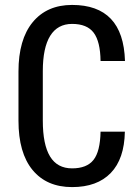

<svg xmlns="http://www.w3.org/2000/svg" viewBox="-20 -741 554 771"><path d="M481.4 -212.4Q479.5 -103 424.8 -46.4Q370.1 10.3 269.5 10.3Q167.5 10.3 110.8 -58.3Q54.2 -127 54.2 -256.3V-453.6Q54.2 -582.5 111.3 -651.9Q168.5 -721.2 269.5 -721.2Q372.1 -721.2 425.3 -665.3Q478.5 -609.4 481.9 -496.1H383.8Q382.8 -574.2 356.2 -609.6Q329.6 -645 269.5 -645Q211.4 -645 181.6 -597.2Q151.9 -549.3 151.9 -455.1V-256.3Q151.9 -160.6 180.9 -112.8Q210 -64.9 269.5 -64.9Q328.6 -64.9 355.5 -98.9Q382.3 -132.8 383.8 -212.4Z"/></svg>

Font: Franco
Style: Regular
Weight: 400
Designer: Google
Version: Version 1.200311; 2013